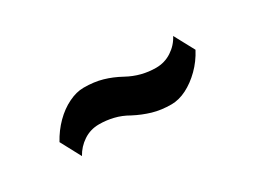

<svg xmlns="http://www.w3.org/2000/svg" viewBox="-25 -921 551 414"><g transform="rotate(-30 250.0 -714.0)"><path d="M323.2 -650.9Q297.9 -650.9 277.1 -657Q256.3 -663.1 235.8 -673.8Q218.8 -683.6 201.4 -687.7Q184.1 -691.9 166 -691.9Q144.5 -691.9 127.2 -680.4Q109.9 -668.9 100.1 -650.9L73.2 -701.2Q85.4 -723.6 102.5 -740.7Q119.6 -757.8 139.2 -767.3Q158.7 -776.9 176.8 -776.9Q202.6 -776.9 223.1 -771Q243.7 -765.1 264.2 -753.9Q281.2 -744.6 298.6 -740.2Q315.9 -735.8 334 -735.8Q355.5 -735.8 373 -747.3Q390.6 -758.8 399.9 -776.9L426.8 -727.1Q415 -704.6 397.7 -687.5Q380.4 -670.4 361.1 -660.6Q341.8 -650.9 323.2 -650.9Z"/></g></svg>

Font: BIZ UDMincho
Style: Bold
Weight: 700
Monospace: yes
Designer: TypeBank Co., Ltd.
Foundry: Morisawa Inc.
Version: Version 1.06